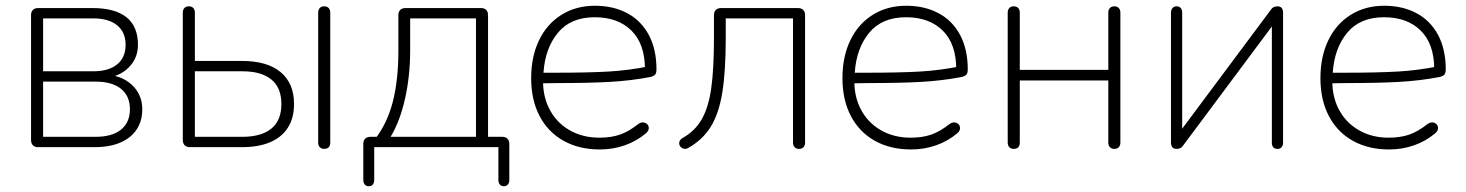

<svg xmlns="http://www.w3.org/2000/svg" viewBox="-20 -512 5101 668"><path d="M88 -25V-459Q88 -471 94.5 -477.5Q101 -484 113 -484H301Q380 -484 420 -452Q460 -420 460 -356Q460 -309 427 -276.5Q394 -244 341 -240V-252Q400 -252 437.5 -218Q475 -184 475 -132Q475 -70 431 -35Q387 0 309 0H113Q101 0 94.5 -6.5Q88 -13 88 -25ZM432 -132Q432 -178 401 -203Q370 -228 313 -228H130V-36H313Q370 -36 401 -61Q432 -86 432 -132ZM417 -356Q417 -400 387.5 -424Q358 -448 305 -448H130V-264H305Q358 -264 387.5 -288Q417 -312 417 -356Z M616 -25V-468Q616 -478 621.5 -484Q627 -490 637 -490Q647 -490 652.5 -484Q658 -478 658 -468V-300H821Q910 -300 956.5 -261Q1003 -222 1003 -150Q1003 -102 982 -68.5Q961 -35 920.5 -17.5Q880 0 821 0H641Q629 0 622.5 -6.5Q616 -13 616 -25ZM959 -150Q959 -207 924 -235.5Q889 -264 823 -264H658V-36H823Q889 -36 924 -64.5Q959 -93 959 -150ZM1087 -16V-468Q1087 -478 1092.5 -484Q1098 -490 1108 -490Q1118 -490 1123.5 -484Q1129 -478 1129 -468V-16Q1129 -5 1123.5 0.5Q1118 6 1108 6Q1098 6 1092.5 0Q1087 -6 1087 -16Z M1244 114V-11Q1244 -23 1250.5 -29.5Q1257 -36 1269 -36H1310L1284 -27Q1327 -82 1346.5 -157.5Q1366 -233 1366 -336V-459Q1366 -471 1372.5 -477.5Q1379 -484 1391 -484H1653Q1665 -484 1671.5 -477.5Q1678 -471 1678 -459V-17L1659 -36H1727Q1739 -36 1745.5 -29.5Q1752 -23 1752 -11V114Q1752 124 1747 130Q1742 136 1733 136Q1724 136 1719 130Q1714 124 1714 114V0H1282V114Q1282 124 1277 130Q1272 136 1263 136Q1254 136 1249 130Q1244 124 1244 114ZM1636 -36V-448H1407V-336Q1407 -249 1389.5 -170Q1372 -91 1339 -36Z M1828 -240Q1828 -315 1855.5 -372Q1883 -429 1933.5 -460.5Q1984 -492 2050 -492Q2113 -492 2161.5 -466.5Q2210 -441 2237 -391Q2264 -341 2264 -270Q2264 -262 2262 -257Q2260 -252 2256 -249.5Q2252 -247 2246 -245L2242 -244Q2174 -231 2100.5 -227Q2027 -223 1923 -223Q1889 -223 1854 -222L1855 -259H1916Q2024 -259 2096 -263Q2168 -267 2241 -282L2224 -270Q2224 -359 2177 -405.5Q2130 -452 2049 -452Q1966 -452 1921.5 -398.5Q1877 -345 1871 -261L1870 -246Q1866 -184 1890 -135.5Q1914 -87 1960 -60Q2006 -33 2065 -33Q2106 -33 2136.5 -43.5Q2167 -54 2200 -80Q2212 -89 2223.5 -85Q2235 -81 2237 -69.5Q2239 -58 2227 -48Q2195 -21 2154 -6.5Q2113 8 2067 8Q1995 8 1941 -22Q1887 -52 1857.5 -108Q1828 -164 1828 -240Z M2739 -16V-448H2505V-382Q2505 -264 2493 -190Q2481 -116 2452.5 -70.5Q2424 -25 2374 3Q2363 9 2353 3Q2343 -3 2343 -14Q2343 -25 2355 -32Q2398 -56 2421.5 -97Q2445 -138 2454.5 -205Q2464 -272 2464 -383V-459Q2464 -471 2470.5 -477.5Q2477 -484 2489 -484H2756Q2768 -484 2774.5 -477.5Q2781 -471 2781 -459V-16Q2781 -6 2775.5 0Q2770 6 2760 6Q2750 6 2744.5 0Q2739 -6 2739 -16Z M2911 -240Q2911 -315 2938.5 -372Q2966 -429 3016.5 -460.5Q3067 -492 3133 -492Q3196 -492 3244.5 -466.5Q3293 -441 3320 -391Q3347 -341 3347 -270Q3347 -262 3345 -257Q3343 -252 3339 -249.5Q3335 -247 3329 -245L3325 -244Q3257 -231 3183.5 -227Q3110 -223 3006 -223Q2972 -223 2937 -222L2938 -259H2999Q3107 -259 3179 -263Q3251 -267 3324 -282L3307 -270Q3307 -359 3260 -405.5Q3213 -452 3132 -452Q3049 -452 3004.5 -398.5Q2960 -345 2954 -261L2953 -246Q2949 -184 2973 -135.5Q2997 -87 3043 -60Q3089 -33 3148 -33Q3189 -33 3219.5 -43.5Q3250 -54 3283 -80Q3295 -89 3306.5 -85Q3318 -81 3320 -69.5Q3322 -58 3310 -48Q3278 -21 3237 -6.5Q3196 8 3150 8Q3078 8 3024 -22Q2970 -52 2940.5 -108Q2911 -164 2911 -240Z M3486 -16V-468Q3486 -478 3491.5 -484Q3497 -490 3507 -490Q3517 -490 3522.5 -484Q3528 -478 3528 -468V-269H3836V-468Q3836 -478 3841.5 -484Q3847 -490 3857 -490Q3867 -490 3872.5 -484Q3878 -478 3878 -468V-16Q3878 -6 3872.5 0Q3867 6 3857 6Q3847 6 3841.5 0Q3836 -6 3836 -16V-232H3528V-16Q3528 -5 3522.5 0.5Q3517 6 3507 6Q3497 6 3491.5 0Q3486 -6 3486 -16Z M4054 -17V-468Q4054 -478 4059.5 -484Q4065 -490 4074 -490Q4083 -490 4088 -484Q4093 -478 4093 -468V-32H4069L4400 -476Q4405 -484 4411 -487Q4417 -490 4425 -490Q4434 -490 4439 -484.5Q4444 -479 4444 -467V-16Q4444 -6 4439 0Q4434 6 4425 6Q4415 6 4410 0.5Q4405 -5 4405 -16V-452H4429L4098 -8Q4093 0 4087 3Q4081 6 4073 6Q4064 6 4059 0.5Q4054 -5 4054 -17Z M4574 -240Q4574 -315 4601.5 -372Q4629 -429 4679.5 -460.5Q4730 -492 4796 -492Q4859 -492 4907.5 -466.5Q4956 -441 4983 -391Q5010 -341 5010 -270Q5010 -262 5008 -257Q5006 -252 5002 -249.5Q4998 -247 4992 -245L4988 -244Q4920 -231 4846.5 -227Q4773 -223 4669 -223Q4635 -223 4600 -222L4601 -259H4662Q4770 -259 4842 -263Q4914 -267 4987 -282L4970 -270Q4970 -359 4923 -405.5Q4876 -452 4795 -452Q4712 -452 4667.5 -398.5Q4623 -345 4617 -261L4616 -246Q4612 -184 4636 -135.5Q4660 -87 4706 -60Q4752 -33 4811 -33Q4852 -33 4882.5 -43.5Q4913 -54 4946 -80Q4958 -89 4969.5 -85Q4981 -81 4983 -69.5Q4985 -58 4973 -48Q4941 -21 4900 -6.5Q4859 8 4813 8Q4741 8 4687 -22Q4633 -52 4603.5 -108Q4574 -164 4574 -240Z"/></svg>

Font: SN Pro Thin
Style: Regular
Weight: 200
Designer: Tobias Whetton
Foundry: Supernotes
Version: Version 1.003;Glyphs 3.3 (3324)